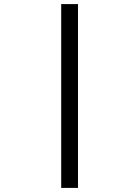

<svg xmlns="http://www.w3.org/2000/svg" viewBox="-20 -780 680 938"><path d="M279 138V-760H361V138Z"/></svg>

Font: Writer
Style: Regular
Weight: 400
Monospace: yes
Designer: Mike Abbink, Paul van der Laan, Pieter van Rosmalen
Foundry: Bold Monday
Version: Version 2.001 2020